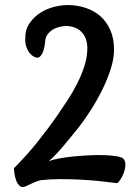

<svg xmlns="http://www.w3.org/2000/svg" viewBox="-20 -686 529 761"><path d="M35 -19Q87 -71 131.5 -127Q176 -183 209 -231Q229 -260 249.5 -291.5Q270 -323 286.5 -356Q303 -389 314 -422.5Q325 -456 326 -488Q328 -530 306.5 -555.5Q285 -581 245 -583Q231 -583 216 -579.5Q201 -576 189 -568.5Q177 -561 168.5 -549.5Q160 -538 159 -522Q156 -490 148 -475Q140 -460 132 -458Q125 -456 116 -460.5Q107 -465 99 -474Q91 -483 85.5 -497Q80 -511 80 -529Q79 -567 96.5 -593Q114 -619 140 -635.5Q166 -652 195.5 -659Q225 -666 248 -666Q285 -666 318.5 -655Q352 -644 377 -622.5Q402 -601 417 -567.5Q432 -534 432 -489Q432 -454 419 -413Q406 -372 385.5 -330.5Q365 -289 340.5 -250.5Q316 -212 294 -184Q263 -145 231 -107Q199 -69 173 -47Q188 -53 214.5 -58Q241 -63 272 -66Q303 -69 335 -70.5Q367 -72 395 -71Q423 -70 443 -66.5Q463 -63 469 -57Q478 -47 477 -31Q476 -15 470 0.5Q464 16 456 27.5Q448 39 444 40Q414 36 376.5 32Q339 28 299 26Q259 24 218.5 24Q178 24 143 28Q131 30 113 38Q95 46 83 52Q68 59 58.5 51Q49 43 44 29Q39 15 37 0.5Q35 -14 35 -19Z"/></svg>

Font: BM YEONSUNG
Style: Regular
Weight: 400
Designer: Bongjin Kim; Myungsoo Han; Jaehyun Keum; Jihee Min; Dokyung Lee; Chorong Kim; Jooyeon Kang; Sang-a Kim;
Foundry: Sandoll Communications Inc.
Version: Version 1.000;PS 1;hotconv 16.6.51;makeotf.lib2.5.65220